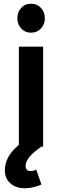

<svg xmlns="http://www.w3.org/2000/svg" viewBox="-20 -785 331 1028"><path d="M94 -632C108 -617 125 -610 146 -610C167 -610 185 -617 199 -632C213 -647 220 -665 220 -687C220 -710 213 -728 199 -743C185 -758 167 -765 146 -765C125 -765 107 -758 94 -743C80 -728 73 -710 73 -687C73 -665 80 -647 94 -632ZM81 -535V-9C31 32 6 77 6 127C6 157 16 180 36 197C55 214 81 223 114 223C142 223 171 216 202 203L174 123C165 128 155 131 142 131C135 131 129 129 124 124C119 119 117 112 117 103C117 88 124 73 137 56C150 40 172 21 202 0H211V-535Z"/></svg>

Font: Argentum Sans Medium
Style: Regular
Weight: 500
Designer: Julieta Ulanovsky
Foundry: Julieta Ulanovsky
Version: Version 5.001;January 29, 2019;FontCreator 11.5.0.2425 64-bi